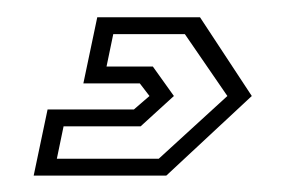

<svg xmlns="http://www.w3.org/2000/svg" viewBox="-20 -34 359 228"><path d="M20 174.5 36.5 96H139L157.5 80L146 65H79L95.5 -13.5H217.5L279 80L177.5 174.5ZM47.5 154.5H168.5L250 80L199.5 6.5H114.5L106.5 45H161.5L186.5 80L147 116H55.5Z"/></svg>

Font: Tourney Expanded Light
Style: Italic
Weight: 300
Width: 7
Italic angle: -12°
Designer: Tyler Finck
Foundry: Etcetera Type Co
Version: Version 1.010; ttfautohint (v1.8.3)